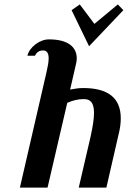

<svg xmlns="http://www.w3.org/2000/svg" viewBox="-20 -848 578 868"><path d="M382.7 -639 537.7 -802 512.7 -828 406.7 -740 340.7 -828 303.7 -802ZM195 0 284 -383C308 -394 333 -400 359 -400C387 -400 405 -386 405 -338C405 -313 400 -277 389 -228L336 0H461L516 -240C523 -267 526 -291 526 -313C526 -405 469 -450 356 -450C336 -450 317 -447 297 -443L323 -556C326 -566 327 -575 327 -584C327 -633 291 -670 201 -670C158 -670 112 -633 104 -596H138C146 -613 159 -620 175 -620C193 -620 200 -606 200 -584C200 -568 196 -547 191 -525L70 0Z"/></svg>

Font: Pfennig
Style: BoldItalic
Weight: 700
Italic angle: -13°
Version: Version 20100423